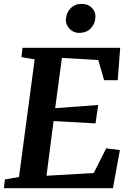

<svg xmlns="http://www.w3.org/2000/svg" viewBox="-26 -996 692 1016"><path d="M-5.5 0 0 -46.5 74.5 -59.5 157.5 -682 87.5 -693.5 93 -743H610L597 -571.5H525L494 -678.5L301.5 -689.5L266 -423.5L493.5 -440.5L479.5 -343L257.5 -355.5L220 -66L470 -80.5L536 -211L608.5 -202L571.5 0ZM391.5 -822Q373 -822 357 -831.8Q341 -841.5 331.5 -857.8Q322 -874 322.5 -892.5Q324.5 -928.5 347.5 -952Q370.5 -975.5 406.5 -975.5Q438.5 -975.5 459 -955.8Q479.5 -936 479 -908.5Q478.5 -872 455.5 -847Q432.5 -822 391.5 -822Z"/></svg>

Font: Merriweather Light 18pt
Style: Bold Italic
Weight: 700
Italic angle: -7.8°
Version: Version 2.101